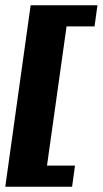

<svg xmlns="http://www.w3.org/2000/svg" viewBox="-28 -650 389 727"><path d="M-8 57 88 -630H341L330 -550H224L150 -23H256L245 57Z"/></svg>

Font: Alumni Sans Thin Black
Style: Italic
Weight: 900
Italic angle: -8°
Version: Version 1.016